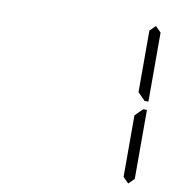

<svg xmlns="http://www.w3.org/2000/svg" viewBox="-93 -1023 1001 1047"><g transform="rotate(10 408.0 -500.0)"><path d="M686 -936 717 -905V-523H696L686 -533L655 -564V-905ZM686 -467 696 -477H717V-95L686 -64L655 -95V-436Z"/></g></svg>

Font: DSEG7 Classic Mini
Style: Light
Weight: 300
Designer: Keshikan(Twitter:@keshinomi_88pro)
Version: Version 0.46